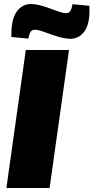

<svg xmlns="http://www.w3.org/2000/svg" viewBox="-20 -940 468 960"><path d="M325 -690 228 0H12L109 -690ZM135 -920Q154 -920 176.5 -914.5Q199 -909 221 -901Q243 -893 262.5 -886Q282 -879 295 -876Q321 -870 330 -882.5Q339 -895 342 -919L427 -911Q431 -824 403.5 -785Q376 -746 332 -746Q313 -746 290 -751.5Q267 -757 244 -765Q221 -773 201.5 -780Q182 -787 168 -790Q143 -795 134.5 -783Q126 -771 122 -747L37 -755Q35 -841 62.5 -880.5Q90 -920 135 -920Z"/></svg>

Font: Exo 2 Black
Style: Italic
Weight: 900
Italic angle: -8°
Designer: Natanael Gama
Foundry: Natanael Gama
Version: Version 2.010